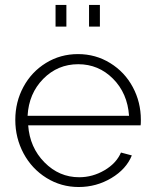

<svg xmlns="http://www.w3.org/2000/svg" viewBox="-20 -748 623 778"><path d="M205.1 -640.1V-728H249V-640.1ZM340.8 -640.1V-728H384.8V-640.1ZM298.8 9.8Q227.5 9.8 168.2 -27.1Q108.9 -64 75.4 -126.5Q42 -189 42 -262.2Q42 -335 75 -396Q107.9 -457 166.3 -492.9Q224.6 -528.8 295.9 -528.8Q367.7 -528.8 426.5 -492.4Q485.4 -456.1 518.1 -395Q550.8 -334 550.8 -262.2Q550.8 -245.1 549.8 -240.2H94.2Q100.6 -150.4 160.2 -90.1Q219.7 -29.8 300.8 -29.8Q355 -29.8 403.1 -57.9Q451.2 -85.9 470.2 -129.9L514.2 -118.2Q491.7 -62.5 431.2 -26.4Q370.6 9.8 298.8 9.8ZM91.8 -278.8H502.9Q496.6 -370.1 438 -429Q379.4 -487.8 296.9 -487.8Q213.9 -487.8 155.3 -428.5Q96.7 -369.1 91.8 -278.8Z"/></svg>

Font: Rawline Light
Style: Regular
Weight: 300
Designer: Matt McInerney, Pablo Impallari, Rodrigo Fuenzalida
Foundry: Matt McInerney, Pablo Impallari, Rodrigo Fuenzalida
Version: Version 4.020;PS 004.020;hotconv 1.0.88;makeotf.lib2.5.64775